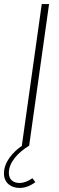

<svg xmlns="http://www.w3.org/2000/svg" viewBox="-50 -717 292 945"><path d="M57.5 0H59C12.5 31.5 -30.5 81 -30.5 136.5C-30.5 183 3.5 208 47 208C73.5 208 100.5 197.5 124 179.5L109.5 160C89.5 175 66.5 183.5 45.5 183.5C17 183.5 -6.5 168.5 -6.5 134C-6.5 82.5 37.5 34 93.5 0L191.5 -697H155.5Z"/></svg>

Font: HK Grotesk ExtraLight
Style: Italic
Weight: 200
Italic angle: -16°
Designer: Alfredo Marco Pradil
Foundry: Hanken Design Co.
Version: Version 3.001;FEAKit 1.0